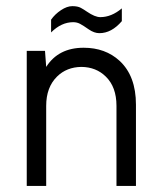

<svg xmlns="http://www.w3.org/2000/svg" viewBox="-20 -611 467 631"><path d="M131.8 -391.1Q171.9 -454.1 254.9 -454.1Q326.2 -454.1 373 -411.1Q426.8 -361.3 426.8 -267.1V0H362.8V-263.2Q362.8 -325.2 327.6 -359.4Q295.9 -390.6 247.6 -391.1Q199.2 -390.6 167.5 -359.4Q131.8 -324.2 131.8 -263.2V0H67.9V-443.8H127.9ZM309.6 -554.7Q346.2 -554.7 380.4 -583.5V-541.5Q346.7 -502 306.6 -502Q289.6 -502 271.7 -514.4Q253.9 -526.9 243.4 -532.5Q232.9 -538.1 220.7 -538.1Q181.6 -538.1 147.9 -504.4V-546.4Q160.6 -564.5 180.4 -577.6Q200.2 -590.8 217.8 -590.8Q235.4 -590.8 245.6 -585.2Q255.9 -579.6 265.6 -572.8Q292 -554.7 309.6 -554.7Z"/></svg>

Font: Meera
Style: Regular
Weight: 400
Designer: Hussain KH and Suresh P for Swathanthra Malayalam Computing (SMC)
Version: Version 7.0.0+20221109